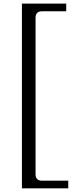

<svg xmlns="http://www.w3.org/2000/svg" viewBox="-20 -865 401 1052"><path d="M342.8 -845.2V-803.2H210.4Q174.8 -803.2 174.8 -767.6V89.4Q174.8 125 210.4 125H354V167H100.1V-845.2Z"/></svg>

Font: Kurinto Book Core
Style: Regular
Weight: 400
Designer: Kurinto was developed by Clint Goss from a range of fonts that are compatible with the SIL Open Font License Version 1.1
Foundry: Clinton F. Goss
Version: Version 2.196; July 25, 2020